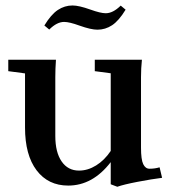

<svg xmlns="http://www.w3.org/2000/svg" viewBox="-20 -677 632 712"><path d="M341.3 -566.9Q317.4 -566.9 274.9 -582Q237.3 -595.7 217.8 -595.7Q190.9 -595.7 162.6 -567.4L144.5 -582.5Q169.4 -623.5 194.6 -640.1Q219.7 -656.7 249 -656.7Q272.5 -656.7 314.9 -641.6Q353 -627.9 372.1 -627.9Q398.9 -627.9 427.7 -656.2L445.8 -641.1Q420.9 -600.1 395.8 -583.5Q370.6 -566.9 341.3 -566.9ZM232.9 11.2Q158.7 11.2 115.7 -45.4Q72.8 -102.1 72.8 -204.1V-404.8L10.7 -413.1V-455.6H187.5Q185.1 -421.4 185.1 -390.6V-172.9Q185.1 -112.3 208.5 -78.4Q231.9 -44.4 272.9 -44.4Q305.7 -44.4 336.4 -63.5Q367.2 -82.5 390.6 -117.2V-405.3L331.5 -413.1V-455.6H506.3Q502.9 -423.8 502.9 -390.6V-129.9Q502.9 -85 511.2 -68.1Q519.5 -51.3 534.2 -51.3Q554.7 -51.3 571.8 -56.6L581.1 -17.6Q542 -12.7 490 -2.7Q438 7.3 415 15.6L390.6 6.3V-75.7Q323.7 11.2 232.9 11.2Z"/></svg>

Font: Elstob 6pt SemiBold
Style: Regular
Weight: 600
Designer: Peter S. Baker
Version: Version 1.015